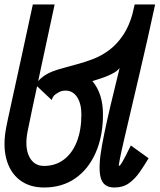

<svg xmlns="http://www.w3.org/2000/svg" viewBox="-34 -820 710 854"><path d="M474 14Q425 14 413.5 -31Q402 -76 419.5 -172.5Q437 -269 475.5 -424.5Q514 -580 565 -800H656Q641 -730 623 -650Q605 -570 586 -489.5Q567 -409 550 -336Q533 -263 519.5 -205.5Q506 -148 499.5 -115Q493 -82 495 -82Q500 -82 511.5 -102Q523 -122 548 -173L627 -116Q609 -86 588.5 -56Q568 -26 541 -6Q514 14 474 14ZM196 -375 124 -443Q142 -471 169.5 -487Q197 -503 231.5 -513Q266 -523 304 -533Q342 -543 380 -557.5Q418 -572 452 -597.5Q486 -623 513.5 -663.5Q541 -704 558 -767L503 -528Q498 -511 474 -497Q450 -483 415.5 -471.5Q381 -460 343.5 -449.5Q306 -439 272.5 -428Q239 -417 218 -404Q197 -391 196 -375ZM162 14Q97 14 53.5 -19.5Q10 -53 -6 -114Q-22 -175 -6 -255Q-6 -257 1 -289.5Q8 -322 22.5 -388.5Q37 -455 59.5 -557.5Q82 -660 112 -800H209Q177 -651 151 -530.5Q125 -410 109 -333.5Q93 -257 89 -237Q75 -167 95.5 -124.5Q116 -82 162 -82Q213 -82 250.5 -110.5Q288 -139 308 -190.5Q328 -242 328 -311Q328 -359 309 -388Q290 -417 258 -417Q236 -417 218.5 -405.5Q201 -394 196 -375L124 -443Q144 -475 181 -494Q218 -513 258 -513Q333 -513 378.5 -457.5Q424 -402 424 -311Q424 -214 391.5 -140.5Q359 -67 300.5 -26.5Q242 14 162 14Z"/></svg>

Font: Victor Mono Thin
Style: Italic
Weight: 100
Italic angle: -12°
Monospace: yes
Designer: Rune Bjørnerås
Version: Version 1.561;gftools[0.9.30]